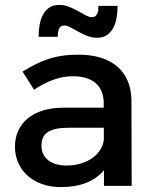

<svg xmlns="http://www.w3.org/2000/svg" viewBox="-20 -758 626 783"><path d="M404 -64Q375.5 -29.5 331 -12.2Q286.5 5 228 5Q185 5 150.2 -7.8Q115.5 -20.5 91.2 -42.8Q67 -65 54 -95Q41 -125 41 -160Q41 -196 54.5 -225.2Q68 -254.5 93.5 -275.5Q119 -296.5 156.5 -307.8Q194 -319 242 -319H403V-337Q403 -389 371.2 -418Q339.5 -447 276 -447Q237.5 -447 198.2 -433Q159 -419 119 -392L72 -466Q100 -483 125 -495.8Q150 -508.5 176.5 -517.2Q203 -526 233 -530.5Q263 -535 301 -535Q352.5 -535 392.2 -522.2Q432 -509.5 459.5 -485.5Q487 -461.5 501.2 -427Q515.5 -392.5 516 -349L517 0H404ZM252 -83Q282.5 -83 309 -91Q335.5 -99 355.8 -113Q376 -127 388.5 -146.5Q401 -166 403.5 -188.5V-237H259Q202.5 -237 175.8 -220Q149 -203 149 -164Q149 -127 176.2 -105Q203.5 -83 252 -83ZM459.5 -734Q459.5 -709 455.5 -685.5Q451.5 -662 441.8 -644Q432 -626 416 -615Q400 -604 375.5 -604Q354.5 -604 335.2 -611.8Q316 -619.5 299 -629Q282 -638.5 267.8 -646.2Q253.5 -654 242.5 -654Q225.5 -654 220.5 -640.5Q215.5 -627 215.5 -608H137.5Q137.5 -633 141.5 -656.5Q145.5 -680 155.2 -698Q165 -716 181 -727Q197 -738 221.5 -738Q242.5 -738 261.8 -730.2Q281 -722.5 298 -713Q315 -703.5 329.2 -695.8Q343.5 -688 354.5 -688Q363 -688 368.2 -691.8Q373.5 -695.5 376.5 -701.8Q379.5 -708 380.5 -716.2Q381.5 -724.5 381.5 -734Z"/></svg>

Font: Argentum Sans
Style: Regular
Weight: 400
Designer: Julieta Ulanovsky, Owen Earl, Chris M. Simpson, Rasmus Andersson, Cristiano Sobral
Foundry: The Argentum Sans Project Authors
Version: Version 3.135; ttfautohint (v1.8.4.7-5d5b-dirty)